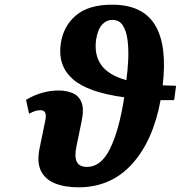

<svg xmlns="http://www.w3.org/2000/svg" viewBox="-20 -789 771 819"><path d="M315 10Q256 10 214 -7Q172 -24 154 -61.5Q136 -99 150 -162L173 -274Q183 -319 153 -319Q143 -319 132 -316Q121 -313 104 -304L91 -363Q126 -384 161 -393.5Q196 -403 230 -403Q264 -403 290.5 -391.5Q317 -380 328 -351.5Q339 -323 328 -271L306 -164Q297 -121 307.5 -99Q318 -77 352 -77Q411 -77 449.5 -155Q488 -233 510 -374Q354 -395 290 -452Q226 -509 239 -601Q249 -676 303 -722.5Q357 -769 458 -769Q589 -769 641.5 -682Q694 -595 674 -425Q701 -424 731 -423L723 -362Q693 -362 665 -362Q633 -188 543 -89Q453 10 315 10ZM390 -620Q381 -557 411 -513Q441 -469 519 -447Q525 -490 527 -535Q529 -580 524 -618.5Q519 -657 504 -680.5Q489 -704 459 -704Q434 -704 415.5 -684Q397 -664 390 -620Z"/></svg>

Font: Noto Serif Condensed ExtraBold
Style: Italic
Weight: 800
Width: 3
Italic angle: -12°
Designer: Monotype Design Team
Foundry: Monotype Imaging Inc.
Version: Version 2.014; ttfautohint (v1.8.4.7-5d5b)